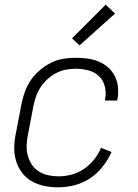

<svg xmlns="http://www.w3.org/2000/svg" viewBox="-20 -789 590 821"><path d="M229 12Q198 12 169 6Q140 0 115 -14.5Q90 -29 73 -52Q56 -75 48 -103.5Q40 -132 41 -162.5Q42 -193 49 -225L72 -345Q77 -371 86.5 -397Q96 -423 112 -446.5Q128 -470 150.5 -489Q173 -508 198 -520.5Q223 -533 250 -537.5Q277 -542 303 -542Q329 -542 354.5 -538.5Q380 -535 402.5 -525.5Q425 -516 443 -500Q461 -484 471.5 -462.5Q482 -441 484.5 -415.5Q487 -390 482 -364L481 -359H429V-363Q435 -391 428.5 -418Q422 -445 403.5 -463Q385 -481 358.5 -488Q332 -495 304 -495Q283 -495 261.5 -491Q240 -487 220 -476.5Q200 -466 183 -450.5Q166 -435 153.5 -416Q141 -397 134 -376.5Q127 -356 123 -336L100 -216Q95 -192 94 -169Q93 -146 98.5 -125Q104 -104 115.5 -86Q127 -68 145 -56.5Q163 -45 185 -40Q207 -35 230 -35Q257 -35 285 -42Q313 -49 338 -66Q363 -83 382 -106.5Q401 -130 412 -157L457 -139Q442 -106 419 -76.5Q396 -47 365 -26.5Q334 -6 298.5 3Q263 12 229 12ZM320 -595 288 -625 432 -769 472 -731Z"/></svg>

Font: Lode Dark Term
Style: Italic
Weight: 400
Italic angle: -11°
Monospace: yes
Designer: Belleve Invis
Foundry: Belleve Invis
Version: Version 29.2.0